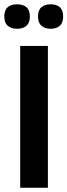

<svg xmlns="http://www.w3.org/2000/svg" viewBox="-25 -874 314 894"><path d="M69 0V-660H198V0ZM211 -740Q184 -740 168 -754Q152 -768 152 -797Q152 -827 168 -840.5Q184 -854 211 -854Q238 -854 253.5 -840.5Q269 -827 269 -797Q269 -768 253.5 -754Q238 -740 211 -740ZM55 -740Q27 -740 11 -754Q-5 -768 -5 -797Q-5 -827 11 -840.5Q27 -854 54 -854Q82 -854 98 -840.5Q114 -827 114 -797Q114 -768 98 -754Q82 -740 55 -740Z"/></svg>

Font: Bricolage Grotesque 36pt SemiBold
Style: Regular
Weight: 600
Designer: Mathieu Triay
Foundry: Atelier Triay
Version: Version 1.001;gftools[0.9.33.dev8+g029e19f]